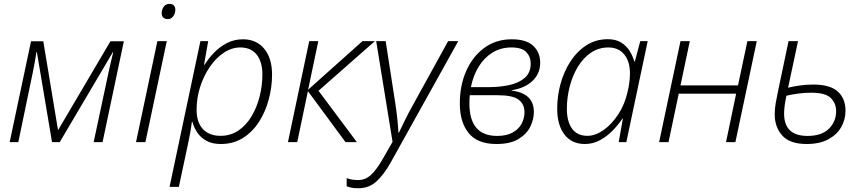

<svg xmlns="http://www.w3.org/2000/svg" viewBox="-20 -747 4530 1009"><path d="M30.8 0 143.1 -530.3H207.5L284.7 -64.5H286.1L560.5 -530.3H630.9L519 0H472.2L550.8 -368.7Q557.1 -396 562.7 -421.4Q568.4 -446.8 575.2 -473.1H573.2L293.9 0H253.4L173.8 -473.1H171.4Q167.5 -448.7 163.1 -422.1Q158.7 -395.5 152.3 -366.2L76.2 0Z M862.3 -646.5Q847.7 -646.5 838.6 -654.5Q829.6 -662.6 829.6 -677.7Q829.6 -695.8 840.1 -711.2Q850.6 -726.6 870.6 -726.6Q886.7 -726.6 894 -717.8Q901.4 -709 901.4 -696.3Q901.4 -676.3 890.1 -661.4Q878.9 -646.5 862.3 -646.5ZM694.8 0 807.1 -530.8H856.4L744.1 0Z M871.1 234.9 1033.2 -530.8H1074.2L1052.2 -406.7H1055.2Q1075.7 -439.9 1105.2 -470.5Q1134.8 -501 1172.9 -520.8Q1210.9 -540.5 1257.3 -540.5Q1327.1 -540.5 1368.4 -491Q1409.7 -441.4 1409.7 -354.5Q1409.7 -289.1 1392.3 -224.4Q1375 -159.7 1341.1 -106.7Q1307.1 -53.7 1256.8 -22Q1206.5 9.8 1140.1 9.8Q1095.2 9.8 1064.9 -7.1Q1034.7 -23.9 1016.8 -50.5Q999 -77.1 991.2 -106.4H988.3Q984.9 -79.1 979 -46.4Q973.1 -13.7 967.3 12.7L919.9 234.9ZM1138.7 -33.2Q1192.4 -33.2 1233.4 -61.3Q1274.4 -89.4 1302.2 -136.2Q1330.1 -183.1 1344.5 -240.2Q1358.9 -297.4 1358.9 -355.5Q1358.9 -422.4 1328.9 -460Q1298.8 -497.6 1243.2 -497.6Q1198.2 -497.6 1157 -470.5Q1115.7 -443.4 1083.5 -396.7Q1051.3 -350.1 1032.2 -291.5Q1013.2 -232.9 1013.2 -170.4Q1013.2 -103.5 1046.6 -68.4Q1080.1 -33.2 1138.7 -33.2Z M1493.2 0 1605 -530.8H1652.8L1599.1 -275.4L1884.8 -530.8H1950.2L1653.8 -270L1855.5 0H1795.9L1598.1 -268.1L1542 0Z M1863.3 242.2Q1842.3 242.2 1828.1 239.5Q1814 236.8 1801.8 231.9V189Q1814 193.8 1828.6 196.5Q1843.3 199.2 1862.3 199.2Q1900.4 199.2 1929.4 172.4Q1958.5 145.5 1990.2 90.3L2043 -1.5L1957 -530.8H2006.8L2056.6 -209Q2064 -161.6 2068.4 -118.9Q2072.8 -76.2 2073.7 -50.3H2076.7Q2087.4 -72.8 2107.7 -114.5Q2127.9 -156.2 2150.4 -195.8L2335 -530.8H2388.2L2033.7 106Q1997.1 171.4 1958 206.8Q1918.9 242.2 1863.3 242.2Z M2588.9 9.8Q2489.7 9.8 2443.1 -47.4Q2396.5 -104.5 2396.5 -203.1Q2396.5 -298.3 2430.4 -374.8Q2464.4 -451.2 2525.6 -495.8Q2586.9 -540.5 2668.9 -540.5Q2746.6 -540.5 2782.7 -505.9Q2818.8 -471.2 2818.8 -417.5Q2818.8 -359.9 2778.1 -321.5Q2737.3 -283.2 2668.9 -272.9V-271Q2724.1 -264.6 2754.9 -237.1Q2785.6 -209.5 2785.6 -158.2Q2785.6 -120.1 2766.8 -81.3Q2748 -42.5 2704.8 -16.4Q2661.6 9.8 2588.9 9.8ZM2454.6 -289.1H2548.8Q2606.4 -289.1 2656.7 -300Q2707 -311 2738 -338.1Q2769 -365.2 2769 -413.6Q2769 -448.2 2746.1 -472.9Q2723.1 -497.6 2667.5 -497.6Q2611.8 -497.6 2568.4 -470.9Q2524.9 -444.3 2495.8 -397.2Q2466.8 -350.1 2454.6 -289.1ZM2592.8 -32.7Q2642.1 -32.7 2674.1 -50.5Q2706.1 -68.4 2721.2 -96.9Q2736.3 -125.5 2736.3 -157.2Q2736.3 -199.7 2705.6 -223.1Q2674.8 -246.6 2594.7 -246.6H2448.7Q2448.2 -241.2 2447.5 -230.5Q2446.8 -219.7 2446.8 -203.1Q2446.8 -32.7 2592.8 -32.7Z M3053.7 9.8Q2984.9 9.8 2946.5 -39.8Q2908.2 -89.4 2908.2 -176.3Q2908.2 -242.7 2926 -307.4Q2943.8 -372.1 2978.3 -424.8Q3012.7 -477.5 3062 -509.3Q3111.3 -541 3174.3 -541Q3216.8 -541 3244.9 -523.2Q3272.9 -505.4 3289.3 -478.5Q3305.7 -451.7 3313 -424.3H3316.4L3344.7 -530.8H3383.8L3271.5 0H3231.4L3253.4 -124H3251Q3231.4 -94.2 3201.9 -63.2Q3172.4 -32.2 3134.8 -11.2Q3097.2 9.8 3053.7 9.8ZM3066.9 -33.2Q3108.9 -33.2 3152.1 -63.7Q3195.3 -94.2 3229.5 -146.7Q3263.7 -199.2 3278.3 -265.1Q3285.2 -294.9 3287.8 -317.9Q3290.5 -340.8 3290.5 -360.4Q3290.5 -424.8 3260.3 -461.2Q3230 -497.6 3177.2 -497.6Q3126 -497.6 3085.4 -470Q3044.9 -442.4 3016.8 -396Q2988.8 -349.6 2973.9 -292.2Q2959 -234.9 2959 -175.8Q2959 -108.4 2986.3 -70.8Q3013.7 -33.2 3066.9 -33.2Z M3443.8 0 3556.2 -530.8H3605L3556.2 -298.3H3858.4L3907.7 -530.8H3957L3844.7 0H3795.4L3848.6 -254.9H3546.9L3493.2 0Z M4219.2 9.8Q4131.3 9.8 4091.3 -34.4Q4051.3 -78.6 4051.3 -146Q4051.3 -175.3 4056.4 -204.1Q4061.5 -232.9 4067.4 -261.7L4124 -530.8H4173.8L4121.6 -286.1Q4146.5 -292.5 4182.1 -297.6Q4217.8 -302.7 4252.9 -302.7Q4342.3 -302.7 4382.8 -265.9Q4423.3 -229 4423.3 -165.5Q4423.3 -119.1 4400.9 -79.3Q4378.4 -39.6 4333 -14.9Q4287.6 9.8 4219.2 9.8ZM4223.6 -32.7Q4297.9 -32.7 4335.9 -70.3Q4374 -107.9 4374 -162.6Q4374 -204.1 4345.9 -231.9Q4317.9 -259.8 4243.2 -259.8Q4205.6 -259.8 4172.1 -254.9Q4138.7 -250 4112.8 -244.1Q4100.6 -187.5 4100.6 -149.9Q4100.6 -32.7 4223.6 -32.7Z"/></svg>

Font: Open Sans Light
Style: Italic
Weight: 300
Italic angle: -12°
Designer: Monotype Design Team
Foundry: Monotype Imaging Inc.
Version: Version 3.003; ttfautohint (v1.8.4)